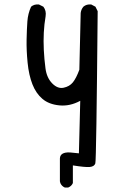

<svg xmlns="http://www.w3.org/2000/svg" viewBox="-20 -749 540 859"><path d="M270 90Q256 84 250 70L248 62V-40Q249 -69 293 -67L333 -63L339 -298Q293 -273 246 -277.5Q199 -282 170 -306.5Q141 -331 125 -372Q109 -413 103.5 -468.5Q98 -524 99 -571.5Q100 -619 102.5 -653.5Q105 -688 119 -719Q133 -731 154 -729L174 -719Q188 -701 184 -676Q178 -641 176 -603.5Q174 -566 176 -525.5Q178 -485 183.5 -443Q189 -401 213.5 -376Q238 -351 264.5 -356.5Q291 -362 306 -380.5Q321 -399 335 -437L341 -691Q343 -707 353 -719Q367 -731 388 -729L407 -719L417 -699Q411 -32 406.5 -18Q402 -4 382 -2Q362 0 306 -9V70Q300 84 285 90Z"/></svg>

Font: NaniFont Regular
Style: Regular
Weight: 400
Designer: Nanigashitei
Version: Version 1.036